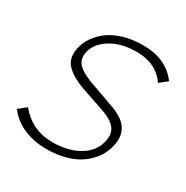

<svg xmlns="http://www.w3.org/2000/svg" viewBox="-152 -767 876 904"><g transform="rotate(30 286.0 -314.5)"><path d="M486.8 -159.2Q480.5 -133.3 467.8 -109.9Q455.1 -86.4 432.9 -64Q410.6 -41.5 381.3 -25.1Q352.1 -8.8 310.3 1.2Q268.6 11.2 219.2 11.2Q151.9 11.2 96.7 -12.2Q41.5 -35.6 5.9 -83L46.9 -116.2Q117.2 -30.8 227.1 -30.8Q312 -30.8 370.4 -64.7Q428.7 -98.6 442.9 -157.2Q454.6 -204.6 431.4 -233.4Q408.2 -262.2 346.2 -282.2Q339.8 -284.2 294.9 -299.6Q250 -314.9 244.1 -316.9Q162.6 -344.2 129.2 -380.9Q95.7 -417.5 110.8 -478Q118.7 -509.3 138.2 -537.4Q157.7 -565.4 189.2 -588.9Q220.7 -612.3 267.8 -626.2Q314.9 -640.1 372.1 -640.1Q498 -640.1 561 -554.2L520 -521Q466.3 -598.1 361.8 -598.1Q280.8 -598.1 224.4 -564.9Q168 -531.7 154.8 -480Q143.6 -434.1 174.8 -406.2Q206.1 -378.4 279.8 -355Q299.3 -348.6 372.1 -321.8Q450.2 -296.4 475.8 -256.1Q501.5 -215.8 486.8 -159.2Z"/></g></svg>

Font: Sinkin Sans 200 X Light Italic
Style: Regular
Weight: 200
Italic angle: -112°
Designer: Keith Bates
Foundry: K-Type
Version: Sinkin Sans (version 1.0)  by Keith Bates   •   © 2014   www